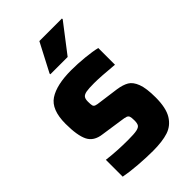

<svg xmlns="http://www.w3.org/2000/svg" viewBox="-220 -793 878 878"><g transform="rotate(-45 219.5 -353.5)"><path d="M45 -7V-116Q109 -108 180 -108Q220 -108 237 -111.5Q254 -115 259.5 -123.5Q265 -132 265 -151Q265 -170 262 -177.5Q259 -185 250.5 -188Q242 -191 219 -194L117 -209Q67 -215 49 -251Q31 -287 31 -363Q31 -454 79.5 -486Q128 -518 223 -518Q264 -518 309 -513.5Q354 -509 382 -502V-394Q296 -402 255 -402Q220 -402 204 -399Q188 -396 181.5 -388Q175 -380 175 -362Q175 -344 177 -336.5Q179 -329 187 -326Q195 -323 214 -321L310 -308Q343 -303 363.5 -291Q384 -279 396 -247.5Q408 -216 408 -157Q408 -89 386 -53Q364 -17 325.5 -4.5Q287 8 226 8Q183 8 132 4Q81 0 45 -7ZM142 -572V-577L214 -715H360V-710L254 -572Z"/></g></svg>

Font: Saira Semi Condensed
Style: Bold
Weight: 700
Width: 4
Designer: Hector Gatti with collaboration of the Omnibus-Type team
Foundry: Omnibus-Type
Version: Version 1.001; ttfautohint (v1.8)